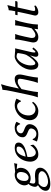

<svg xmlns="http://www.w3.org/2000/svg" viewBox="1316 -2054 976 3649"><g transform="rotate(-90 1804.5 -230.0)"><path d="M144 13.7Q85.9 53.2 75.7 104Q70.3 127.9 79.1 146.5Q87.9 165 105 175Q122.1 185.1 138.9 189.9Q155.8 194.8 170.4 194.8Q213.9 194.8 257.6 181.9Q301.3 168.9 333.7 144.5Q366.2 120.1 372.6 90.8Q377 70.3 371.1 57.4Q365.2 44.4 341.8 28.8Q325.7 18.1 301.3 15.1Q276.9 12.2 232.4 12.2Q227.5 12.2 203.4 13.7Q179.2 15.1 162.6 15.1Q153.3 15.1 144 13.7ZM435.5 -289.1Q420.4 -218.8 364 -177.5Q307.6 -136.2 240.7 -136.2Q189.9 -136.2 160.2 -157.2Q154.8 -151.4 151.4 -143.3Q147.9 -135.3 146.7 -129.6Q145.5 -124 143.6 -113.8Q142.1 -104 141.1 -99.1Q129.9 -46.9 188 -46.9Q189 -46.9 217.3 -48.8Q260.3 -54.2 281.7 -54.2Q383.8 -54.2 415.5 -21Q449.7 14.6 438.5 67.9Q430.2 106.9 399.4 139.6Q368.7 172.4 325.4 193.4Q282.2 214.4 232.2 226.1Q182.1 237.8 133.3 237.8Q104 237.8 79.6 231.9Q55.2 226.1 35.2 213.6Q15.1 201.2 6.8 178.2Q-1.5 155.3 5.4 124Q12.7 91.3 39.8 59.1Q66.9 26.9 109.4 2.9Q91.8 -7.8 83 -28.1Q74.2 -48.3 79.6 -74.2Q95.2 -146.5 133.3 -174.8Q121.6 -189.5 115.2 -203.9Q108.9 -218.3 106 -240Q103 -261.7 109.9 -287.1Q124 -353.5 181.9 -396.2Q239.7 -439 306.2 -439Q336.4 -439 363.8 -430.2Q406.2 -432.6 457 -440.2Q507.8 -447.8 525.4 -449.2L527.8 -445.8Q522.9 -434.6 519.5 -419.9Q516.6 -406.7 516.6 -394L513.2 -391.1Q441.9 -398.9 411.1 -401.4Q450.2 -359.9 435.5 -289.1ZM354.5 -278.8Q366.7 -335.9 349.6 -367.9Q332.5 -399.9 288.1 -399.9Q252.4 -399.9 227.5 -370.1Q202.6 -340.3 194.3 -301.8Q188.5 -268.6 189.5 -240.5Q190.4 -212.4 207.3 -193.6Q224.1 -174.8 255.4 -174.8Q285.2 -174.8 314.5 -202.1Q343.8 -229.5 354.5 -278.8Z M843.3 -368.7Q843.3 -388.2 831.8 -395.5Q820.3 -402.8 793.9 -402.8Q694.8 -402.8 651.9 -231.9Q683.6 -234.9 715.6 -244.1Q747.6 -253.4 776.9 -269.3Q806.2 -285.2 824.7 -311.3Q843.3 -337.4 843.3 -368.7ZM646.5 -197.3Q645 -175.3 645 -166Q645 -103 668.7 -70.6Q692.4 -38.1 728.5 -38.1Q762.7 -38.1 802 -68.8Q841.3 -99.6 863.8 -139.2L870.1 -138.2Q870.6 -134.3 872.3 -122.6Q874 -110.8 875.7 -101.6Q877.4 -92.3 879.9 -87.4Q848.1 -43.5 799.8 -16.8Q751.5 9.8 691.4 9.8Q630.4 9.8 593.3 -34.4Q556.2 -78.6 556.2 -142.6Q556.2 -181.6 566.2 -222.2Q576.2 -262.7 597.4 -301.8Q618.7 -340.8 648.4 -371.1Q678.2 -401.4 722.2 -420.2Q766.1 -439 816.9 -439Q918.5 -439 918.5 -367.2Q918.5 -356.4 917.5 -348.1Q916.5 -339.8 910.6 -325.7Q904.8 -311.5 894.8 -300Q884.8 -288.6 864.5 -273.7Q844.2 -258.8 816.2 -246.3Q788.1 -233.9 744.6 -220.7Q701.2 -207.5 646.5 -197.3Z M971.7 -96.2 985.8 -97.2Q995.1 -65.4 1022 -46.1Q1048.8 -26.9 1083 -26.9Q1120.6 -26.9 1148.7 -50Q1176.8 -73.2 1185.1 -112.8Q1189 -126 1186.3 -136.2Q1183.6 -146.5 1179.2 -153.8Q1174.8 -161.1 1165 -167.2Q1155.3 -173.3 1145 -178.2Q1134.8 -183.1 1120.1 -189.5Q1113.3 -192.4 1109.4 -193.8L1084 -205.1Q1075.2 -209 1062.3 -216.6Q1049.3 -224.1 1041.3 -232.7Q1033.2 -241.2 1027.8 -252Q1014.2 -277.8 1022.5 -316.9Q1030.8 -356 1060.8 -384.8Q1090.8 -413.6 1127.2 -426.3Q1163.6 -439 1200.7 -439Q1261.7 -439 1312 -407.2L1313 -403.8L1279.8 -336.9L1266.6 -335.9Q1260.3 -362.3 1241 -382.6Q1221.7 -402.8 1189 -402.8Q1156.7 -402.8 1129.9 -384.3Q1103 -365.7 1096.7 -335.9Q1092.8 -318.8 1097.4 -305.7Q1102.1 -292.5 1114 -283.4Q1126 -274.4 1136.5 -269.5Q1147 -264.6 1162.1 -258.8Q1164.1 -258.3 1165 -257.8Q1179.2 -252.4 1188.5 -248.5Q1197.8 -244.6 1209.7 -238.8Q1221.7 -232.9 1229.2 -227.3Q1236.8 -221.7 1245.1 -214.1Q1253.4 -206.5 1257.8 -198Q1262.2 -189.5 1265.6 -178.7Q1269 -168 1268.8 -155Q1268.6 -142.1 1265.1 -127Q1260.3 -103.5 1248.5 -81.8Q1236.8 -60.1 1215.6 -38.3Q1194.3 -16.6 1158.2 -3.4Q1122.1 9.8 1076.2 9.8Q1005.9 9.8 939 -17.1Z M1613.8 -394Q1559.1 -394 1507.8 -350.6Q1456.5 -307.1 1439.9 -230Q1430.7 -186 1435.8 -151.4Q1440.9 -116.7 1456.8 -93Q1472.7 -69.3 1496.8 -56.6Q1521 -43.9 1550.3 -43.9Q1617.2 -43.9 1673.8 -106.9H1677.7L1694.3 -90.8Q1660.2 -41.5 1612.3 -15.9Q1564.5 9.8 1517.1 9.8Q1422.4 9.8 1376 -50.8Q1329.6 -111.3 1350.1 -208Q1360.8 -259.3 1390.1 -303.7Q1419.9 -348.1 1458.3 -377.2Q1496.6 -406.2 1540.3 -422.6Q1584 -439 1624.5 -439Q1659.7 -439 1694.1 -429.7Q1728.5 -420.4 1751.5 -407.2L1752.9 -403.8L1712.4 -321.8L1699.2 -320.8Q1686.5 -355.5 1664.3 -374.8Q1642.1 -394 1613.8 -394Z M2103 -180.2 2125 -285.2Q2131.3 -315.9 2131.8 -334.5Q2132.3 -353 2125.2 -363.8Q2118.2 -374.5 2105.7 -378.2Q2093.3 -381.8 2070.8 -381.8Q2025.4 -381.8 1935.1 -309.1L1907.7 -180.2Q1883.3 -64.5 1879.4 0L1877 2.9Q1863.8 0 1829.6 0Q1814 0 1801.5 0.7Q1789.1 1.5 1784.7 2L1779.8 2.9V0Q1802.2 -60.5 1827.6 -180.2L1891.6 -481Q1919.9 -615.2 1921.9 -669.9L1924.8 -672.9Q1939.5 -673.8 1954.1 -677Q1968.8 -680.2 1975.8 -682.4Q1982.9 -684.6 1999.5 -690.9Q2016.1 -697.3 2019 -698.2Q2027.8 -698.2 2025.9 -688Q1998.5 -606.4 1976.1 -501L1945.8 -359.9Q2041.5 -439 2127.9 -439Q2182.1 -439 2201.9 -399.9Q2221.7 -360.8 2205.1 -284.2L2182.6 -180.2Q2158.7 -67.9 2154.8 0L2151.9 2.9Q2138.7 0 2104.5 0Q2088.9 0 2076.4 0.7Q2064 1.5 2059.6 2L2055.2 2.9L2054.7 0Q2078.6 -64 2103 -180.2Z M2636.2 -433.1Q2645 -430.7 2656.7 -430.4Q2668.5 -430.2 2686.5 -430.7Q2704.6 -431.2 2710 -431.2L2637.2 -120.1Q2630.9 -89.4 2630.9 -59.1Q2630.9 -51.3 2635 -48.1Q2639.2 -44.9 2643.1 -44.9Q2657.2 -44.9 2699.2 -103L2726.1 -86.9Q2703.1 -49.3 2667.2 -19.8Q2631.3 9.8 2594.2 9.8Q2570.8 9.8 2560.1 -3.9Q2549.3 -17.6 2549.3 -35.2Q2549.3 -55.7 2559.1 -89.8L2575.2 -142.1L2573.2 -144Q2469.2 9.8 2400.9 9.8Q2371.1 9.8 2350.6 -2.9Q2330.1 -15.6 2320.3 -37.1Q2310.5 -58.6 2306.9 -79.6Q2303.2 -100.6 2303.2 -125Q2303.2 -181.6 2327.9 -240Q2352.5 -298.3 2389.6 -341.3Q2426.8 -384.3 2471.7 -411.6Q2516.6 -439 2556.2 -439Q2582.5 -439 2636.2 -433.1ZM2585.9 -219.2Q2597.2 -247.6 2606 -289.1Q2614.7 -330.6 2617.7 -357.4L2621.1 -384.8Q2591.3 -403.8 2559.1 -403.8Q2526.4 -403.8 2493.7 -377.7Q2460.9 -351.6 2437.5 -312.3Q2414.1 -272.9 2399.7 -226.8Q2385.3 -180.7 2385.3 -141.1Q2385.3 -95.2 2394.8 -71.5Q2404.3 -47.9 2428.2 -47.9Q2452.6 -47.9 2501.2 -100.1Q2549.8 -152.3 2585.9 -219.2Z M3079.6 -64Q3031.2 -22 2995.6 -6.1Q2960 9.8 2925.8 9.8Q2890.1 9.8 2866.5 -1.7Q2842.8 -13.2 2833.5 -32.2Q2824.2 -51.3 2822 -75.7Q2819.8 -100.1 2826.7 -126L2852.5 -249Q2877.9 -370.1 2880.9 -429.2L2883.8 -432.1Q2897 -429.2 2931.2 -429.2Q2946.8 -429.2 2959 -429.9Q2971.2 -430.7 2975.6 -431.6L2980.5 -432.1L2981 -429.2Q2959 -372.1 2932.6 -249L2911.6 -149.9Q2905.3 -123.5 2907 -105Q2908.7 -86.4 2913.1 -74.7Q2917.5 -63 2926.8 -56.4Q2936 -49.8 2944.6 -47.4Q2953.1 -44.9 2963.4 -44.9Q3012.2 -44.9 3091.3 -119.1L3118.7 -249Q3144 -370.1 3147 -429.2L3149.4 -432.1Q3162.6 -429.2 3196.8 -429.2Q3212.4 -429.2 3224.9 -429.9Q3237.3 -430.7 3242.2 -431.6L3246.6 -432.1L3247.1 -429.2Q3225.1 -372.1 3198.7 -249L3186.5 -191.9Q3164.6 -88.9 3162.6 0L3160.2 2.9Q3141.1 0 3116.2 0Q3108.4 0 3081.1 2.9Q3076.7 2.9 3074.5 2.2Q3072.3 1.5 3072.8 0L3081.5 -64Z M3415 -429.2Q3431.6 -508.3 3433.6 -549.8L3436.5 -553.2Q3455.1 -554.7 3468.5 -557.9Q3481.9 -561 3500.2 -568.8Q3518.6 -576.7 3522.9 -578.1Q3531.2 -578.1 3529.3 -567.9Q3511.7 -506.8 3495.1 -429.2H3602.1Q3606 -429.2 3607.7 -427.5Q3609.4 -425.8 3608.9 -422.9L3603.5 -397.9Q3602.1 -392.1 3593.5 -388.4Q3585 -384.8 3576.7 -384.8H3485.8L3455.1 -242.2Q3447.3 -206.1 3437.5 -165L3424.8 -111.8Q3419.9 -89.8 3419.9 -77.1Q3419.9 -64.5 3425.5 -57.1Q3431.2 -49.8 3444.3 -49.8Q3464.8 -49.8 3480 -53.5Q3495.1 -57.1 3516.6 -67.9L3523.4 -40Q3459.5 9.8 3396.5 9.8Q3361.8 9.8 3345 -12Q3328.1 -33.7 3335.4 -68.8L3352.1 -138.2Q3365.7 -196.8 3373 -231L3405.8 -384.8H3342.8Q3338.4 -384.8 3339.4 -389.2L3347.2 -424.8Q3348.1 -429.2 3351.1 -429.2Z"/></g></svg>

Font: Linux Biolinum G
Style: Italic
Weight: 400
Italic angle: -12°
Designer: Philipp H. Poll
Foundry: Philipp H. Poll
Version: Version 0.5.1